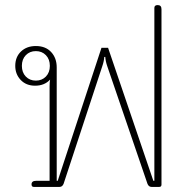

<svg xmlns="http://www.w3.org/2000/svg" viewBox="-20 -735 741 755"><path d="M104 -10Q104 -24 122 -24H175V-395Q175 -412 177 -422Q155 -398 118 -398Q83 -398 61.5 -420.5Q40 -443 40 -476Q40 -511 62.5 -532.5Q85 -554 121 -554Q159 -554 181 -530.5Q203 -507 203 -470V-24H207L379 -547H405L583 -24H587V-704Q587 -715 600 -715Q615 -715 615 -699V-9Q615 0 606 0H576Q565 0 560 -12L402 -474Q395 -494 394 -511H390Q389 -494 382 -474L230 -12Q225 0 214 0H113Q104 0 104 -10ZM176 -476Q176 -502 160.5 -518Q145 -534 121 -534Q97 -534 81.5 -518Q66 -502 66 -476Q66 -450 81.5 -434Q97 -418 121 -418Q145 -418 160.5 -434Q176 -450 176 -476Z"/></svg>

Font: Maitree ExtraLight
Style: Regular
Weight: 250
Designer: CadsonDemak Team
Foundry: CadsonDemak
Version: Version 1.002